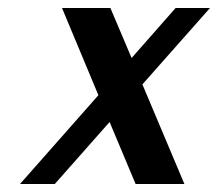

<svg xmlns="http://www.w3.org/2000/svg" viewBox="-20 -460 545 480"><path d="M226 -222 30 0H117L254 -155L319 0H441L336 -249L505 -440H419L309 -315L256 -440H135Z"/></svg>

Font: Pfennig
Style: BoldItalic
Weight: 700
Italic angle: -13°
Version: Version 20100423